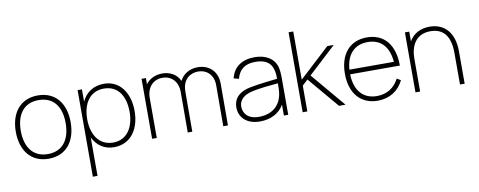

<svg xmlns="http://www.w3.org/2000/svg" viewBox="-75 -1091 4246 1703"><g transform="rotate(-10 2047.5 -240.0)"><path d="M287 15C446 15 534 -100 534 -271C534 -438 448 -555 287 -555C130 -555 40 -441 40 -271C40 -103 127 15 287 15ZM287 -27C154 -27 85 -124 85 -271C85 -413 150 -513 287 -513C422 -513 489 -418 489 -271C489 -126 423 -27 287 -27Z M644 240H686V-106C722.5 -32 787 15 875 15C1028 15 1110 -109 1110 -271C1110 -430 1028 -555 883 -555C787.5 -555 719.5 -507 683 -429.5V-540H644ZM875 -27C748 -27 683 -132 683 -271C683 -412 749 -513 875 -513C1004 -513 1065 -409 1065 -271C1065 -132 1000 -27 875 -27Z M1220 0H1262V-359C1262 -455 1319 -517 1403 -517C1485 -517 1542 -458 1542 -365L1541 0H1582L1583 -359C1583 -479 1661 -517 1725 -517C1802 -517 1862 -462 1862 -372L1861 0H1903L1904 -375C1904 -487 1830 -555 1728 -555C1655 -555 1595.5 -520 1566 -460.5C1536.5 -525.5 1474 -555 1408 -555C1344 -555 1291 -528 1259 -484V-540H1220Z M2191 15C2286.5 15 2366 -25.5 2407 -98.5V0H2446V-338C2446 -374 2442 -415 2433 -442C2409 -511 2340 -555 2240 -555C2126 -555 2049 -502 2025 -402L2071 -390C2093 -473 2147 -513 2238 -513C2360.5 -513 2405 -453.5 2404 -332C2350 -325.5 2236 -314 2151 -297C2074 -281 2004 -238 2004 -143C2004 -59 2065 15 2191 15ZM2189 -27C2082 -27 2048 -90 2048 -142C2048 -216 2111 -246 2160 -258C2234 -276.5 2343 -285.5 2404 -291C2404 -267.5 2404 -232 2400 -204C2385 -93 2306 -27 2189 -27Z M2576 0H2618V-232.5L2668 -278.5L2903.5 0H2962L2701 -309L2951 -540H2893L2618 -286V-720H2576Z M3251 15C3356 15 3440 -37 3484 -129L3449 -149C3409 -70 3340 -27 3251 -27C3126.5 -27 3053 -111.5 3049 -258H3497C3497 -446 3406 -555 3251 -555C3097 -555 3004 -447 3004 -270C3004 -94 3098 15 3251 15ZM3251 -513C3369 -513 3439 -437.5 3450.5 -300H3050C3059 -435.5 3131.5 -513 3251 -513Z M3592 0H3634V-295C3634 -411 3684 -511 3816 -511C3928 -511 3993 -440 3993 -286V0H4035V-294C4035 -454 3953 -552 3816 -552C3740 -552 3671 -522.5 3631 -452.5V-540H3592Z"/></g></svg>

Font: Hauora ExtraLight
Style: Regular
Weight: 200
Designer: Mikhail Sharanda
Foundry: WCYS & Co.
Version: Version 1.010